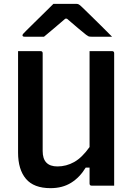

<svg xmlns="http://www.w3.org/2000/svg" viewBox="-20 -966 690 999"><path d="M243 13Q156 13 115 -35.5Q74 -84 74 -172V-700H191Q202 -700 202 -689V-180Q202 -100 279 -100Q325 -100 366 -123Q407 -146 446 -201V-700H563Q574 -700 574 -689V0H457Q446 0 446 -11V-94H426Q395 -43 350 -15Q305 13 243 13ZM258 -946H377Q384 -946 390 -943Q396 -940 410 -926Q421 -916 446.5 -890.5Q472 -865 504 -834Q536 -803 563 -775H456Q445 -775 440.5 -777Q436 -779 428 -785Q414 -796 389 -817Q364 -838 328 -869H320Q286 -839 258.5 -816.5Q231 -794 209 -775H108Q97 -775 97 -782Q97 -786 100.5 -790Q104 -794 118 -808Q135 -825 161.5 -851Q188 -877 214.5 -903Q241 -929 258 -946Z"/></svg>

Font: Recursive Sn Lnr St SmB
Style: Regular
Weight: 600
Version: Version 1.079;hotconv 1.0.112;makeotfexe 2.5.65598; ttfautoh